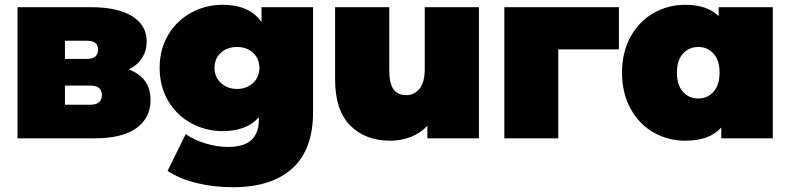

<svg xmlns="http://www.w3.org/2000/svg" viewBox="-20 -577 3294 801"><path d="M608 -160C608 -222 578 -264.3 518 -287C542 -299.7 560.3 -316 573 -336C585.7 -356 592 -378.7 592 -404C592 -449.3 571.7 -484.5 531 -509.5C490.3 -534.5 433.3 -547 360 -547H53V0H376C452 0 509.7 -14.2 549 -42.5C588.3 -70.8 608 -110 608 -160ZM251 -331V-407H340C357.3 -407 369.8 -404 377.5 -398C385.2 -392 389 -382.7 389 -370C389 -344 372.7 -331 340 -331ZM405 -181C405 -153.7 388.7 -140 356 -140H251V-220H356C388.7 -220 405 -207 405 -181Z M1286 -547H1071V-485C1037.7 -533 983.7 -557 909 -557C862.3 -557 818.8 -546.2 778.5 -524.5C738.2 -502.8 706 -472 682 -432C658 -392 646 -346 646 -294C646 -242 658 -195.8 682 -155.5C706 -115.2 738.2 -84.2 778.5 -62.5C818.8 -40.8 862.3 -30 909 -30C975.7 -30 1026 -49.3 1060 -88V-78C1060 -40.7 1049.7 -12.3 1029 7C1008.3 26.3 975.3 36 930 36C900 36 868.7 31 836 21C803.3 11 776.3 -2 755 -18L679 136C712.3 158 752.7 174.8 800 186.5C847.3 198.2 898.3 204 953 204C1059.7 204 1141.8 177.8 1199.5 125.5C1257.2 73.2 1286 -5 1286 -109ZM1035.5 -230.5C1017.8 -214.2 995.7 -206 969 -206C942.3 -206 920 -214.2 902 -230.5C884 -246.8 875 -268 875 -294C875 -320 883.8 -341 901.5 -357C919.2 -373 941.7 -381 969 -381C995.7 -381 1017.8 -373 1035.5 -357C1053.2 -341 1062 -320 1062 -294C1062 -268 1053.2 -246.8 1035.5 -230.5Z M1978 -547H1752V-290C1752 -252 1744.7 -224.2 1730 -206.5C1715.3 -188.8 1697 -180 1675 -180C1651.7 -180 1634 -188 1622 -204C1610 -220 1604 -246.7 1604 -284V-547H1378V-245C1378 -159.7 1399 -95.8 1441 -53.5C1483 -11.2 1538.7 10 1608 10C1638 10 1666.3 4.8 1693 -5.5C1719.7 -15.8 1743 -31.3 1763 -52V0H1978Z M2562 -371V-547H2084V0H2309V-371Z M3204 -547H2978V-510C2946 -541.3 2899.7 -557 2839 -557C2791 -557 2746.8 -545.5 2706.5 -522.5C2666.2 -499.5 2634.2 -466.5 2610.5 -423.5C2586.8 -380.5 2575 -330.7 2575 -274C2575 -217.3 2586.8 -167.3 2610.5 -124C2634.2 -80.7 2666.2 -47.5 2706.5 -24.5C2746.8 -1.5 2791 10 2839 10C2906.3 10 2956.3 -8.3 2989 -45V0H3204ZM2957 -194.5C2940.3 -175.5 2919 -166 2893 -166C2867 -166 2845.7 -175.5 2829 -194.5C2812.3 -213.5 2804 -240 2804 -274C2804 -308 2812.3 -334.3 2829 -353C2845.7 -371.7 2867 -381 2893 -381C2919 -381 2940.3 -371.7 2957 -353C2973.7 -334.3 2982 -308 2982 -274C2982 -240 2973.7 -213.5 2957 -194.5Z"/></svg>

Font: Montserrat Custom Black
Style: Regular
Weight: 900
Designer: Julieta Ulanovsky
Foundry: Julieta Ulanovsky
Version: Version 7.200